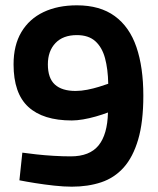

<svg xmlns="http://www.w3.org/2000/svg" viewBox="-20 -691 596 722"><path d="M250 11Q220 11 183.5 7Q147 3 112.5 -2.5Q78 -8 53 -13L64 -117Q85 -114 116.5 -110.5Q148 -107 182 -105Q216 -103 246 -103Q317 -103 350.5 -144Q384 -185 386 -268Q365 -260 340.5 -253Q316 -246 292.5 -242Q269 -238 250 -238Q142 -238 86.5 -289Q31 -340 31 -449Q31 -521 60.5 -570.5Q90 -620 143.5 -645.5Q197 -671 269 -671Q356 -671 411.5 -630.5Q467 -590 493 -514Q519 -438 519 -331Q519 -232 499.5 -166Q480 -100 445 -61Q410 -22 360.5 -5.5Q311 11 250 11ZM264 -349Q285 -349 308 -353.5Q331 -358 352 -364.5Q373 -371 387 -376Q386 -431 375 -472Q364 -513 338.5 -536Q313 -559 269 -559Q217 -559 188.5 -529Q160 -499 160 -449Q160 -397 186.5 -373Q213 -349 264 -349Z"/></svg>

Font: Cairo Play
Style: Bold
Weight: 700
Version: Version 3.119